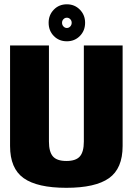

<svg xmlns="http://www.w3.org/2000/svg" viewBox="-20 -892 640 916"><path d="M296.5 4Q158 4 93 -42Q28 -88 28 -195.5V-675H213.5V-216.5Q213.5 -167.5 232.5 -145.8Q251.5 -124 296.8 -124Q342 -124 361 -145.8Q380 -167.5 380 -216.5V-675H565V-195.5Q565 -88 500 -42Q435 4 296.5 4ZM299 -695Q261.5 -695 236.8 -720.2Q212 -745.5 212 -783.5Q212 -820.5 236.8 -846Q261.5 -871.5 299 -871.5Q336 -871.5 361 -846Q386 -820.5 386 -783.5Q386 -745.5 361 -720.2Q336 -695 299 -695ZM299 -758.5Q308.5 -758.5 315.2 -765.8Q322 -773 322 -783.5Q322 -793.5 315.2 -800.5Q308.5 -807.5 299 -807.5Q289.5 -807.5 282.8 -800.5Q276 -793.5 276 -783.5Q276 -773 282.8 -765.8Q289.5 -758.5 299 -758.5Z"/></svg>

Font: Anybody ExtraBold
Style: Regular
Weight: 800
Designer: Tyler Finck
Foundry: Etcetera Type Company
Version: Version 1.010; ttfautohint (v1.8.3) -l 8 -r 50 -G 200 -x 14 